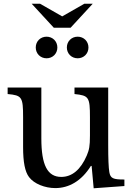

<svg xmlns="http://www.w3.org/2000/svg" viewBox="-20 -1000 710 1031"><path d="M463 -370V-272C463 -215 459 -196 446 -165C413 -88 366 -50 309 -50C235 -50 202 -113 202 -257V-530H21V-495C98 -488 104 -479 104 -370V-211C104 -129 114 -78 136 -49C163 -13 221 10 277 10C349 10 417 -27 468 -109H472L483 11L648 -1V-36C587 -36 573 -42 567 -76C563 -100 561 -147 561 -223V-530H380V-495C457 -487 463 -479 463 -370ZM172 -745C172 -712 197 -687 230 -687C263 -687 288 -712 288 -745C288 -778 263 -803 230 -803C197 -803 172 -778 172 -745ZM339 -745C339 -712 364 -687 397 -687C430 -687 455 -712 455 -745C455 -778 430 -803 397 -803C364 -803 339 -778 339 -745ZM359 -851 478 -980H433L314 -912L195 -980H150L269 -851Z"/></svg>

Font: Libre Baskerville
Style: Regular
Weight: 400
Designer: Pablo Impallari, Rodrigo Fuenzalida
Foundry: Pablo Impallari, Rodrigo Fuenzalida
Version: Version 1.051;Glyphs 3.2.3 (3260)